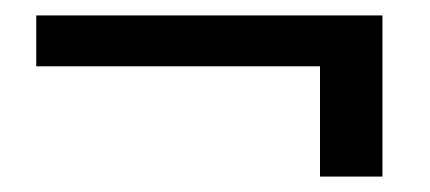

<svg xmlns="http://www.w3.org/2000/svg" viewBox="-20 -399 558 249"><path d="M395 -313H27V-379H476V-170H395Z"/></svg>

Font: Taviraj Black
Style: Regular
Weight: 900
Designer: Katatrad Team
Foundry: CadsonDemak
Version: Version 1.030